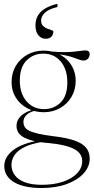

<svg xmlns="http://www.w3.org/2000/svg" viewBox="-20 -706 482 988"><path d="M193.5 261.5Q147 261.5 111 253.5Q75 245.5 50.8 230.5Q26.5 215.5 14.2 194.8Q2 174 2 148Q2 125 13.8 104.2Q25.5 83.5 48.5 66Q71.5 48.5 106.2 35.8Q141 23 187 16L220 7.5L201.5 23.5Q141.5 33 106 50.8Q70.5 68.5 54.8 92Q39 115.5 39 142.5Q39 172 56.2 195.5Q73.5 219 108.2 232Q143 245 195.5 245Q257 245 303.8 229.2Q350.5 213.5 376.8 185.8Q403 158 403 122.5Q403 104.5 394 89.5Q385 74.5 364.8 62.8Q344.5 51 310.8 42.8Q277 34.5 228 30Q178.5 26 146.8 17.5Q115 9 97 -2.5Q79 -14 72 -28.2Q65 -42.5 65 -57.5Q65 -88 89.2 -110.8Q113.5 -133.5 162 -144.5L171.5 -139.5Q132.5 -130.5 116.5 -114.8Q100.5 -99 100.5 -78.5Q100.5 -66 105.8 -55.2Q111 -44.5 127 -35.2Q143 -26 174.8 -18.5Q206.5 -11 259 -4.5Q312 2 347 12Q382 22 402.8 36.2Q423.5 50.5 432.5 69Q441.5 87.5 441.5 111Q441.5 151.5 410.5 186Q379.5 220.5 323.8 241Q268 261.5 193.5 261.5ZM205 -128.5Q158 -128.5 120.5 -148.8Q83 -169 61.2 -204Q39.5 -239 39.5 -283Q39.5 -330 61 -366.5Q82.5 -403 120 -424.2Q157.5 -445.5 204 -445.5Q239.5 -445.5 269.5 -433.8Q299.5 -422 322 -401.2Q344.5 -380.5 357 -352.2Q369.5 -324 369.5 -290.5Q369.5 -244.5 348 -207.8Q326.5 -171 289 -149.8Q251.5 -128.5 205 -128.5ZM206.5 -144.5Q257 -144.5 291.8 -178.5Q326.5 -212.5 326.5 -282.5Q326.5 -349 292.5 -389.5Q258.5 -430 202.5 -430Q152.5 -430 117.2 -395.5Q82 -361 82 -291Q82 -224.5 116.8 -184.5Q151.5 -144.5 206.5 -144.5ZM257.5 -428.5 243.5 -441Q283.5 -437.5 311.5 -437.8Q339.5 -438 359.2 -440Q379 -442 393.8 -444.2Q408.5 -446.5 421 -446.5Q431 -446.5 436.2 -441.5Q441.5 -436.5 441.5 -428Q441.5 -413.5 432.5 -404Q423.5 -394.5 410.5 -394.5Q400 -394.5 387.5 -399Q375 -403.5 358 -409.8Q341 -416 316.5 -421.2Q292 -426.5 257.5 -428.5ZM254.5 -544Q254.5 -528 244.5 -517.2Q234.5 -506.5 214.5 -506.5Q193 -506.5 177.8 -524.2Q162.5 -542 162.5 -576Q162.5 -603 174.2 -624.5Q186 -646 211.2 -661.5Q236.5 -677 275.5 -686.5V-670Q230 -659 210.8 -640.2Q191.5 -621.5 191.5 -600.5Q191.5 -583 201 -573.2Q210.5 -563.5 223 -558.8Q235.5 -554 245 -551Q254.5 -548 254.5 -544Z"/></svg>

Font: Newsreader 24pt ExtraLight
Style: Regular
Weight: 250
Designer: Hugues Gentile
Foundry: Production Type
Version: Version 1.003